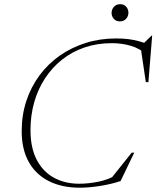

<svg xmlns="http://www.w3.org/2000/svg" viewBox="-20 -864 728 894"><path d="M526.5 -52 488.5 -22 593 -153H605L541.5 -21Q498.5 -6.5 446.2 1.8Q394 10 351.5 10Q268.5 10 207.8 -20.5Q147 -51 114 -109.8Q81 -168.5 81 -253.5Q81 -328 102.5 -393.5Q124 -459 163.8 -512.8Q203.5 -566.5 258 -604.8Q312.5 -643 379 -664Q445.5 -685 520.5 -685Q551 -685 576.2 -682Q601.5 -679 625.5 -672.5Q649.5 -666 675.5 -656L645 -658.5L685.5 -698H688.5L671 -481.5H659L635 -643.5L667.5 -606.5Q632 -638 590 -650.5Q548 -663 500.5 -663Q432 -663 373.5 -643Q315 -623 268.8 -586.2Q222.5 -549.5 189.5 -499Q156.5 -448.5 139.2 -387.5Q122 -326.5 122 -258Q122 -175.5 151 -120Q180 -64.5 231.2 -36.5Q282.5 -8.5 348.5 -8.5Q392 -8.5 439.5 -18.2Q487 -28 526.5 -52ZM538 -764.5Q520 -764.5 509.8 -776.5Q499.5 -788.5 499.5 -803.5Q499.5 -819.5 510.2 -832Q521 -844.5 539.5 -844.5Q557.5 -844.5 567.8 -832.5Q578 -820.5 578 -805Q578 -789 567.5 -776.8Q557 -764.5 538 -764.5Z"/></svg>

Font: Newsreader 24pt ExtraLight
Style: Italic
Weight: 250
Italic angle: -17°
Designer: Hugues Gentile
Foundry: Production Type
Version: Version 1.003